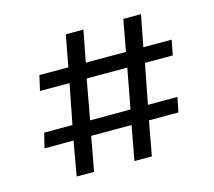

<svg xmlns="http://www.w3.org/2000/svg" viewBox="-85 -658 855 767"><g transform="rotate(-15 342.0 -275.0)"><path d="M142 5 167 -137H47L62 -198H179L211 -363H89L103 -425H223L247 -555H320L295 -425H461L485 -555H558L533 -425H650L638 -363H523L491 -198H613L601 -137H479L453 5H381L407 -137H240L214 5ZM282 -363 252 -198H419L450 -363Z"/></g></svg>

Font: Literata 18pt SemiBold
Style: Italic
Weight: 600
Italic angle: -2°
Designer: Latin by Veronika Burian and Jose Scaglione. Greek by Irene Vlachou. Cyrillic by Vera Evstafieva
Foundry: TypeTogether
Version: Version 3.103;gftools[0.9.29]